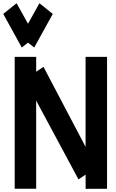

<svg xmlns="http://www.w3.org/2000/svg" viewBox="-43 -1168 723 1192"><path d="M488.3 -814.9H621.6V3.9L488.8 4.4L488.3 -84L444.3 -54.2L181.6 -543.5V3.9H48.3V-814.9H181.6V-722.7L227.1 -752.9L488.3 -256.3ZM284.7 -1081.5 169.4 -873 130.9 -903.3 92.3 -873 -22.9 -1081.5 60.1 -1147.9 130.9 -1020.5 201.7 -1147.9Z"/></svg>

Font: Gap Sans
Style: Black
Weight: 400
Designer: Alexandre Liziard and Etienne Ozeray
Foundry: Interstices.io
Version: Version 1.6.1 - December 3. 2014